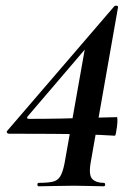

<svg xmlns="http://www.w3.org/2000/svg" viewBox="-20 -652 467 672"><path d="M115 0Q111 0 111 -6Q111 -12 115 -12Q147 -12 164.5 -16Q182 -20 191 -35Q200 -50 206 -81L280 -498L331 -542L78 -246Q70 -236 82 -236Q141 -236 191 -237Q241 -238 289 -239.5Q337 -241 389 -242Q391 -242 391 -232Q391 -222 389.5 -209.5Q388 -197 386 -187Q384 -177 382 -177Q335 -180 282 -181.5Q229 -183 163.5 -183.5Q98 -184 11 -184Q7 -184 4.5 -187.5Q2 -191 6 -195L380 -630Q383 -633 388.5 -632Q394 -631 393 -626L297 -81Q290 -38 303.5 -25Q317 -12 343 -12Q348 -12 348 -6Q348 0 343 0Q325 0 296 -1Q267 -2 240 -2Q207 -2 172.5 -1Q138 0 115 0Z"/></svg>

Font: Cormorant Infant Light
Style: Bold Italic
Weight: 700
Italic angle: -10°
Version: Version 4.001